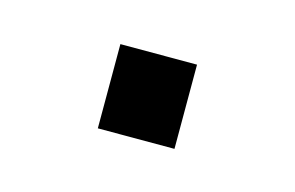

<svg xmlns="http://www.w3.org/2000/svg" viewBox="-32 -387 301 196"><g transform="rotate(15 118.5 -288.5)"><path d="M159 -244H78V-333H159Z"/></g></svg>

Font: Chivo Light
Style: Regular
Weight: 300
Designer: Hector Gatti
Foundry: Omnibus-Type
Version: Version 1.007